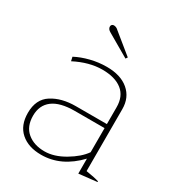

<svg xmlns="http://www.w3.org/2000/svg" viewBox="-170 -797 833 910"><g transform="rotate(30 246.0 -342.0)"><path d="M188 -657Q172 -666 172 -680Q172 -686 176 -690Q180 -694 186 -694Q200 -694 212 -682L319 -595L312 -585ZM40 -131Q40 -206 92 -239Q144 -272 221 -272H391V-364Q391 -424 352.5 -454.5Q314 -485 244 -485Q173 -485 95 -445L90 -467Q124 -485 167.5 -496Q211 -507 256 -507Q332 -507 375.5 -470Q419 -433 419 -370V-31Q469 -23 490 -16V-12L391 -1V-83Q303 10 193 10Q123 10 81.5 -26.5Q40 -63 40 -131ZM391 -118V-250H229Q148 -250 108 -219.5Q68 -189 68 -132Q68 -73 104.5 -42.5Q141 -12 199 -12Q251 -12 307.5 -45.5Q364 -79 391 -118Z"/></g></svg>

Font: Trirong Thin
Style: Regular
Weight: 250
Designer: Katatrad Team
Foundry: CadsonDemak
Version: Version 1.001